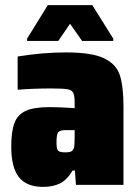

<svg xmlns="http://www.w3.org/2000/svg" viewBox="-20 -723 542 751"><path d="M24 -149Q24 -209 36.5 -242Q49 -275 81 -289.5Q113 -304 174 -304Q214 -304 272 -300V-319Q272 -349 266.5 -360Q261 -371 243.5 -374Q226 -377 179 -377Q111 -377 49 -372V-502Q147 -518 238 -518Q338 -518 386 -495.5Q434 -473 448.5 -429.5Q463 -386 463 -305V0H277L273 -56H264Q242 -19 214.5 -5.5Q187 8 149 8Q84 8 54 -30Q24 -68 24 -149ZM269 -144Q272 -152 272 -187V-214H238Q214 -214 207.5 -205.5Q201 -197 201 -166Q201 -142 206.5 -134.5Q212 -127 236 -127Q251 -127 258 -130.5Q265 -134 269 -144ZM86 -563V-572L167 -703H341L423 -572V-563H301L254 -630L208 -563Z"/></svg>

Font: Saira Semi Condensed Black
Style: Regular
Weight: 900
Width: 4
Designer: Hector Gatti with collaboration of the Omnibus-Type team
Foundry: Omnibus-Type
Version: Version 1.001; ttfautohint (v1.8)